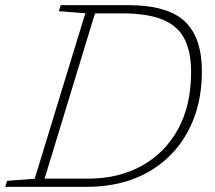

<svg xmlns="http://www.w3.org/2000/svg" viewBox="-48 -727 837 747"><path d="M284 -675.5 181 -683.5 188.5 -707H449Q603 -707 670.2 -644.5Q737.5 -582 737.5 -449Q737.5 -315 682.2 -213.8Q627 -112.5 526.2 -56.2Q425.5 0 288 0H-27.5L-20.5 -23.5L87 -31.5ZM295 -32Q412 -32 502.2 -81.2Q592.5 -130.5 644 -223.2Q695.5 -316 695.5 -447Q695.5 -522.5 671 -573.2Q646.5 -624 587.5 -649.5Q528.5 -675 424.5 -675H321.5L125.5 -32Z"/></svg>

Font: Newsreader 6pt ExtraLight
Style: Italic
Weight: 275
Italic angle: -17°
Designer: Hugues Gentile
Foundry: Production Type
Version: Version 1.003; ttfautohint (v1.8.3)